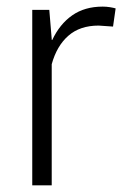

<svg xmlns="http://www.w3.org/2000/svg" viewBox="-20 -558 380 578"><path d="M320.3 -478 276.9 -481Q220.7 -481 185.8 -450.4Q150.9 -419.9 135.7 -364.7V0H77.1V-528.3H128.4L135.7 -440.4V-438L137.2 -437.5Q159.7 -485.4 197.3 -511.7Q234.9 -538.1 289.1 -538.1Q300.3 -538.1 310.8 -536.4Q321.3 -534.7 328.1 -532.7Z"/></svg>

Font: Franko
Style: Light
Weight: 300
Designer: Google
Version: Version 1.200310; 2013